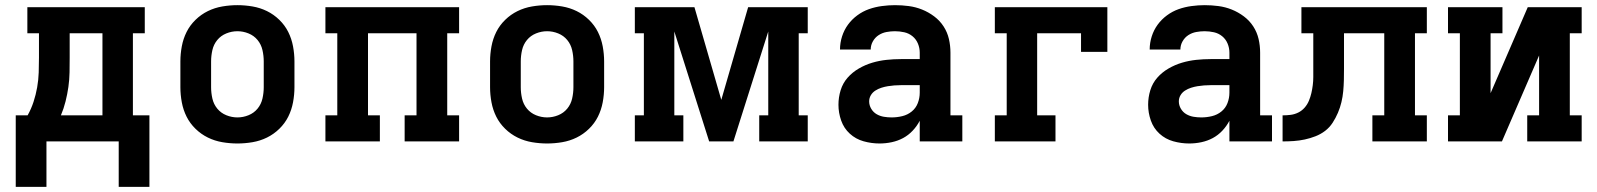

<svg xmlns="http://www.w3.org/2000/svg" viewBox="-20 -548 6190 744"><path d="M440 176V0H160V176H41V-101H87Q101 -126 110 -153.5Q119 -181 124 -209.5Q129 -238 130 -267Q131 -296 131 -325V-419H86V-520H541V-419H495V-101H559V176ZM216 -101H377V-419H250V-325Q250 -296 249.5 -267.5Q249 -239 245 -211Q241 -183 234 -155Q227 -127 216 -101Z M900 8Q871 8 841.5 3Q812 -2 785.5 -15Q759 -28 737.5 -49Q716 -70 703 -96Q690 -122 684.5 -151.5Q679 -181 679 -210V-310Q679 -339 684.5 -368.5Q690 -398 703 -424Q716 -450 737.5 -471Q759 -492 785.5 -505Q812 -518 841.5 -523Q871 -528 900 -528Q929 -528 958.5 -523Q988 -518 1014.5 -505Q1041 -492 1062.5 -471Q1084 -450 1097 -424Q1110 -398 1115.5 -368.5Q1121 -339 1121 -310V-210Q1121 -181 1115.5 -151.5Q1110 -122 1097 -96Q1084 -70 1062.5 -49Q1041 -28 1014.5 -15Q988 -2 958.5 3Q929 8 900 8ZM900 -93Q922 -93 943 -101.5Q964 -110 978 -127Q992 -144 997 -166Q1002 -188 1002 -210V-310Q1002 -332 997 -354Q992 -376 978 -393Q964 -410 943 -418.5Q922 -427 900 -427Q878 -427 857 -418.5Q836 -410 822 -393Q808 -376 803 -354Q798 -332 798 -310V-210Q798 -188 803 -166Q808 -144 822 -127Q836 -110 857 -101.5Q878 -93 900 -93Z M1241 0V-101H1287V-419H1241V-520H1759V-419H1713V-101H1759V0H1548V-101H1594V-419H1406V-101H1452V0Z M2100 8Q2071 8 2041.5 3Q2012 -2 1985.5 -15Q1959 -28 1937.5 -49Q1916 -70 1903 -96Q1890 -122 1884.5 -151.5Q1879 -181 1879 -210V-310Q1879 -339 1884.5 -368.5Q1890 -398 1903 -424Q1916 -450 1937.5 -471Q1959 -492 1985.5 -505Q2012 -518 2041.5 -523Q2071 -528 2100 -528Q2129 -528 2158.5 -523Q2188 -518 2214.5 -505Q2241 -492 2262.5 -471Q2284 -450 2297 -424Q2310 -398 2315.5 -368.5Q2321 -339 2321 -310V-210Q2321 -181 2315.5 -151.5Q2310 -122 2297 -96Q2284 -70 2262.5 -49Q2241 -28 2214.5 -15Q2188 -2 2158.5 3Q2129 8 2100 8ZM2100 -93Q2122 -93 2143 -101.5Q2164 -110 2178 -127Q2192 -144 2197 -166Q2202 -188 2202 -210V-310Q2202 -332 2197 -354Q2192 -376 2178 -393Q2164 -410 2143 -418.5Q2122 -427 2100 -427Q2078 -427 2057 -418.5Q2036 -410 2022 -393Q2008 -376 2003 -354Q1998 -332 1998 -310V-210Q1998 -188 2003 -166Q2008 -144 2022 -127Q2036 -110 2057 -101.5Q2078 -93 2100 -93Z M2440 0V-101H2475V-419H2440V-520H2671L2775 -161L2879 -520H3110V-419H3075V-101H3110V0H2922V-101H2957V-426L2822 0H2728L2593 -426V-101H2628V0Z M3388 8Q3357 8 3326.5 -0.5Q3296 -9 3273 -30Q3250 -51 3239.5 -81Q3229 -111 3229 -142Q3229 -171 3237.5 -198.5Q3246 -226 3264.5 -247Q3283 -268 3308 -282.5Q3333 -297 3360 -305Q3387 -313 3415 -316Q3443 -319 3471 -319H3544V-344Q3544 -362 3537 -379Q3530 -396 3516 -407.5Q3502 -419 3484 -423Q3466 -427 3448 -427Q3432 -427 3415.5 -424Q3399 -421 3385 -412Q3371 -403 3362.5 -388Q3354 -373 3354 -356H3235Q3235 -382 3243 -407Q3251 -432 3266 -452.5Q3281 -473 3302 -488.5Q3323 -504 3347 -512.5Q3371 -521 3397 -524.5Q3423 -528 3448 -528Q3475 -528 3501.5 -524.5Q3528 -521 3553 -511Q3578 -501 3600 -484.5Q3622 -468 3636.5 -445.5Q3651 -423 3657 -397Q3663 -371 3663 -344V-101H3709V0H3544V-80Q3533 -59 3516.5 -41.5Q3500 -24 3479.5 -13Q3459 -2 3435.5 3Q3412 8 3388 8ZM3435 -93Q3456 -93 3476.5 -98Q3497 -103 3513 -116Q3529 -129 3536.5 -148.5Q3544 -168 3544 -189V-218H3471Q3458 -218 3445.5 -217Q3433 -216 3420.5 -214Q3408 -212 3395.5 -208Q3383 -204 3372 -197Q3361 -190 3354.5 -179Q3348 -168 3348 -155Q3348 -140 3356 -126.5Q3364 -113 3377 -105.5Q3390 -98 3405 -95.5Q3420 -93 3435 -93Z M3835 0V-101H3881V-419H3835V-520H4271V-347H4169V-419H3999V-101H4070V0Z M4588 8Q4557 8 4526.5 -0.5Q4496 -9 4473 -30Q4450 -51 4439.5 -81Q4429 -111 4429 -142Q4429 -171 4437.5 -198.5Q4446 -226 4464.5 -247Q4483 -268 4508 -282.5Q4533 -297 4560 -305Q4587 -313 4615 -316Q4643 -319 4671 -319H4744V-344Q4744 -362 4737 -379Q4730 -396 4716 -407.5Q4702 -419 4684 -423Q4666 -427 4648 -427Q4632 -427 4615.5 -424Q4599 -421 4585 -412Q4571 -403 4562.5 -388Q4554 -373 4554 -356H4435Q4435 -382 4443 -407Q4451 -432 4466 -452.5Q4481 -473 4502 -488.5Q4523 -504 4547 -512.5Q4571 -521 4597 -524.5Q4623 -528 4648 -528Q4675 -528 4701.5 -524.5Q4728 -521 4753 -511Q4778 -501 4800 -484.5Q4822 -468 4836.5 -445.5Q4851 -423 4857 -397Q4863 -371 4863 -344V-101H4909V0H4744V-80Q4733 -59 4716.5 -41.5Q4700 -24 4679.5 -13Q4659 -2 4635.5 3Q4612 8 4588 8ZM4635 -93Q4656 -93 4676.5 -98Q4697 -103 4713 -116Q4729 -129 4736.5 -148.5Q4744 -168 4744 -189V-218H4671Q4658 -218 4645.5 -217Q4633 -216 4620.5 -214Q4608 -212 4595.5 -208Q4583 -204 4572 -197Q4561 -190 4554.5 -179Q4548 -168 4548 -155Q4548 -140 4556 -126.5Q4564 -113 4577 -105.5Q4590 -98 4605 -95.5Q4620 -93 4635 -93Z M4950 0V-101Q4966 -101 4981.5 -103Q4997 -105 5011 -112Q5025 -119 5035.5 -131Q5046 -143 5052 -157.5Q5058 -172 5061.5 -187Q5065 -202 5067 -218Q5069 -234 5069 -249.5Q5069 -265 5069 -281V-419H5023V-520H5509V-419H5463V-101H5509V0H5298V-101H5344V-419H5188V-281Q5188 -259 5187.5 -237.5Q5187 -216 5185 -194.5Q5183 -173 5178 -152Q5173 -131 5164.5 -111Q5156 -91 5144 -72.5Q5132 -54 5115 -41Q5098 -28 5077.5 -20Q5057 -12 5036 -7.5Q5015 -3 4993.5 -1.5Q4972 0 4950 0Z M5591 0V-101H5637V-419H5591V-520H5802V-419H5756V-187L5900 -520H6109V-419H6063V-101H6109V0H5898V-101H5944V-333L5800 0Z"/></svg>

Font: Iosevka Etoile
Style: Bold
Weight: 700
Designer: Belleve Invis
Foundry: Belleve Invis
Version: Version 28.1.0; ttfautohint (v1.8.4)